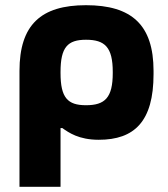

<svg xmlns="http://www.w3.org/2000/svg" viewBox="-20 -529 648 739"><path d="M571 -244V-256C571 -434 486 -509 311 -509C138 -509 55 -434 55 -256V190H213V-36H220C244 -19 283 9 360 9C497 9 571 -61 571 -244ZM213 -248V-252C213 -347 240 -376 311 -376C384 -376 414 -347 414 -252V-248C414 -153 384 -124 311 -124C240 -124 213 -153 213 -248Z"/></svg>

Font: LT Wave Text Black
Style: Regular
Weight: 900
Designer: Daniel Lyons
Version: Version 2.5 (Glyphs App)